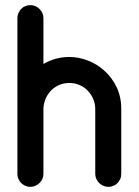

<svg xmlns="http://www.w3.org/2000/svg" viewBox="-20 -729 541 749"><path d="M149.4 -479.5Q196.8 -506.8 250.5 -506.8Q286.6 -506.8 322.8 -492.9Q358.9 -479 387.9 -452.6Q417 -426.3 435.1 -388.7Q453.1 -351.1 453.1 -303.7V-50.8Q453.1 -39.6 448.7 -30Q444.3 -20.5 437.5 -13.9Q430.7 -7.3 421.4 -3.7Q412.1 0 402.8 0Q392.1 0 383.1 -4.2Q374 -8.3 366.9 -15.1Q359.9 -22 355.7 -31.2Q351.6 -40.5 351.6 -50.8V-303.7Q351.6 -323.2 344 -341.8Q336.4 -360.4 323 -374.5Q309.6 -388.7 291 -397Q272.5 -405.3 250.5 -405.3Q226.1 -405.3 207.3 -396Q188.5 -386.7 175.5 -371.8Q162.6 -356.9 156 -338.9Q149.4 -320.8 149.4 -303.7V-50.8Q149.4 -40.5 145.3 -31.2Q141.1 -22 134 -15.1Q127 -8.3 117.9 -4.2Q108.9 0 98.1 0Q87.9 0 78.6 -4.2Q69.3 -8.3 62.5 -15.1Q55.7 -22 51.8 -31.2Q47.9 -40.5 47.9 -50.8V-354.5V-658.2Q47.9 -668.5 51.8 -677.7Q55.7 -687 62.5 -694.1Q69.3 -701.2 78.6 -705.1Q87.9 -709 98.1 -709Q108.9 -709 117.9 -705.1Q127 -701.2 134 -694.1Q141.1 -687 145.3 -678Q149.4 -668.9 149.4 -658.2Z"/></svg>

Font: TGL 0-17
Style: Regular
Weight: 400
Designer: Peter Wiegel
Foundry: Peter Wiegel
Version: Version 1.003 2010